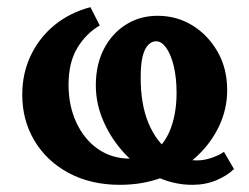

<svg xmlns="http://www.w3.org/2000/svg" viewBox="-20 -507 693 535"><path d="M314 8Q233 8 171.5 -25Q110 -58 76 -115Q42 -172 42 -243Q42 -303 66 -353Q90 -403 132.5 -437.5Q175 -472 232 -487L258 -436Q220 -414 195.5 -373.5Q171 -333 171 -271Q171 -212 193 -165Q215 -118 253.5 -91.5Q292 -65 342 -65Q386 -65 414.5 -88.5Q443 -112 457.5 -154Q472 -196 472 -248Q472 -291 464 -323.5Q456 -356 443 -374Q430 -392 415 -392Q403 -392 393 -382Q383 -372 377.5 -350Q372 -328 372 -291Q372 -216 393.5 -164.5Q415 -113 451 -86.5Q487 -60 529 -60Q549 -60 570.5 -67.5Q592 -75 604 -84L632 -36Q614 -18 583.5 -5Q553 8 516 8Q463 8 414 -15.5Q365 -39 328 -78.5Q291 -118 269 -167.5Q247 -217 247 -269Q247 -327 269.5 -370.5Q292 -414 331 -438.5Q370 -463 419 -463Q473 -463 516.5 -436Q560 -409 586.5 -362.5Q613 -316 613 -256Q613 -203 590.5 -155.5Q568 -108 528 -71Q488 -34 433.5 -13Q379 8 314 8Z"/></svg>

Font: Ysabeau SC ExtraBold
Style: Regular
Weight: 800
Designer: Christian Thalmann (Catharsis Fonts)
Version: Version 2.001;gftools[0.9.30]; featfreeze: smcp